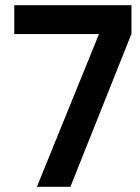

<svg xmlns="http://www.w3.org/2000/svg" viewBox="-20 -720 537 739"><path d="M122 -1 361 -589H35V-700H486V-590L251 -1Z"/></svg>

Font: Inclusive Sans SemiBold
Style: Regular
Weight: 600
Designer: Olivia King
Foundry: Olivia King
Version: Version 2.004